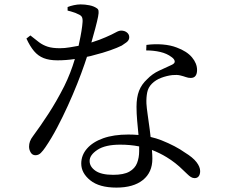

<svg xmlns="http://www.w3.org/2000/svg" viewBox="-20 -808 1040 872"><path d="M644 -579 645 -604Q682 -609 718.5 -606Q755 -603 783 -592Q829 -575 852 -547.5Q875 -520 875 -490Q875 -473 868 -463.5Q861 -454 846 -454Q835 -454 824 -458Q813 -462 798.5 -465.5Q784 -469 763 -467Q737 -464 712 -454.5Q687 -445 670 -428Q653 -411 648.5 -388Q644 -365 645 -338Q646 -320 650.5 -288.5Q655 -257 660 -220Q662 -203 664 -186Q690 -180 713 -171Q778 -145 820 -115Q856 -93 872.5 -71.5Q889 -50 889 -31Q889 -16 882.5 -7.5Q876 1 864 1Q855 1 847 -4Q839 -9 830.5 -17.5Q822 -26 811 -36Q778 -69 737 -94Q706 -113 670 -127Q672 -104 672 -87Q672 -25 629 9.5Q586 44 509 44Q431 44 390 11Q349 -22 349 -65Q349 -103 375 -133Q401 -163 448.5 -180Q496 -197 563 -197Q586 -197 609 -195Q606 -227 603 -259Q600 -293 600 -323Q600 -366 611.5 -395.5Q623 -425 648 -448Q672 -473 702.5 -487Q733 -501 759 -513Q775 -520 773.5 -530Q772 -540 759 -549Q738 -565 708 -572Q678 -579 644 -579ZM118 -647Q140 -629 157.5 -616Q175 -603 196.5 -596Q218 -589 252 -589Q274 -589 297 -593Q318 -596 337 -600Q338 -607 340 -615Q346 -642 350 -667Q354 -692 355 -708Q356 -724 351.5 -731.5Q347 -739 334 -744Q323 -750 310 -753.5Q297 -757 287 -760V-776Q299 -781 315.5 -784.5Q332 -788 346 -788Q366 -788 386 -784Q406 -780 419 -771Q426 -767 427.5 -759Q429 -751 425.5 -732.5Q422 -714 413 -680Q406 -654 395 -615Q436 -628 460 -639Q490 -652 505 -660.5Q520 -669 530 -669Q546 -669 556.5 -660.5Q567 -652 567 -639Q567 -625 554 -615.5Q541 -606 533 -601Q513 -591 480.5 -579.5Q448 -568 408 -558Q392 -553 375 -550Q370 -535 364 -517Q350 -476 330.5 -427Q311 -378 288 -327.5Q265 -277 239.5 -228.5Q214 -180 186 -139Q176 -124 165.5 -113.5Q155 -103 141 -103Q127 -103 119.5 -115.5Q112 -128 112 -142Q112 -154 116 -165.5Q120 -177 130 -190Q162 -233 199.5 -290.5Q237 -348 272 -417Q301 -476 320 -540Q280 -534 241 -534Q204 -534 178.5 -544Q153 -554 134.5 -576Q116 -598 100 -633ZM612 -143Q572 -151 526 -151Q458 -151 422.5 -127.5Q387 -104 387 -77Q387 -51 413.5 -32.5Q440 -14 494 -14Q542 -14 567.5 -28.5Q593 -43 602.5 -67.5Q612 -92 612 -121Q612 -132 612 -143Z"/></svg>

Font: Early Summer Mincho
Style: Regular
Weight: 400
Designer: GuiWonder
Version: Version 1.002